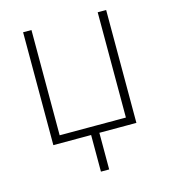

<svg xmlns="http://www.w3.org/2000/svg" viewBox="-106 -612 764 868"><g transform="rotate(-15 276.5 -178.0)"><path d="M259.3 -35.6H297.9V171.4H259.3ZM82.5 -528.3H121.6V-35.6H431.6V-528.3H471.2V0H82.5Z"/></g></svg>

Font: Roboto ExtraLight
Style: Regular
Weight: 250
Designer: Christian Robertson
Foundry: Google
Version: Version 3.009; 2024